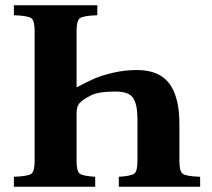

<svg xmlns="http://www.w3.org/2000/svg" viewBox="-20 -712 808 732"><path d="M33 0V-38Q87 -40 99.5 -49.5Q112 -59 112 -97V-595Q112 -633 99.5 -642.5Q87 -652 33 -654V-692H351V-654Q297 -652 284.5 -642.5Q272 -633 272 -595V-379Q312 -400 339 -412Q366 -424 410.5 -434.5Q455 -445 502 -445Q587 -445 625.5 -393.5Q664 -342 664 -239V-97Q664 -59 676.5 -49.5Q689 -40 743 -38V0H433V-38Q481 -41 492.5 -50.5Q504 -60 504 -97V-259Q504 -314 487.5 -338.5Q471 -363 420 -363Q356 -363 328 -349Q293 -331 282.5 -318Q272 -305 272 -281V-97Q272 -60 283.5 -50.5Q295 -41 343 -38V0Z"/></svg>

Font: Heuristica
Style: Bold
Weight: 700
Version: Version 1.0.2